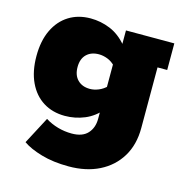

<svg xmlns="http://www.w3.org/2000/svg" viewBox="-92 -499 740 767"><g transform="rotate(15 278.0 -116.0)"><path d="M258 181Q194 181 144.5 166.5Q95 152 67 132L126 20Q150 35 178 43Q206 51 236 51Q280 51 301.5 27.5Q323 4 323 -33V-66L342 -79Q311 -42 272 -26Q233 -10 191 -10Q140 -10 101.5 -34Q63 -58 41.5 -103.5Q20 -149 20 -212Q20 -275 41.5 -320Q63 -365 101.5 -389Q140 -413 191 -413Q233 -413 272 -397Q311 -381 342 -344L339 -330V-403H539V-293H499V-42Q499 27 468.5 77Q438 127 384 154Q330 181 258 181ZM260 -140Q277 -140 295.5 -147.5Q314 -155 330 -171L324 -124V-297L330 -252Q314 -269 295.5 -276Q277 -283 260 -283Q228 -283 209 -264.5Q190 -246 190 -212Q190 -178 209 -159Q228 -140 260 -140Z"/></g></svg>

Font: Rokkitt SemiBold Black
Style: Regular
Weight: 900
Version: Version 3.103